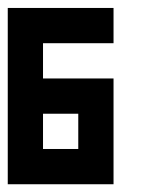

<svg xmlns="http://www.w3.org/2000/svg" viewBox="-20 -475 404 495"><path d="M181.8 -454.5H272.7V-363.6H181.8ZM90.9 -454.5H181.8V-363.6H90.9ZM0 -454.5H90.9V-363.6H0ZM0 -363.6H90.9V-272.7H0ZM0 -272.7H90.9V-181.8H0ZM0 -181.8H90.9V-90.9H0ZM0 -90.9H90.9V0H0ZM90.9 -90.9H181.8V0H90.9ZM181.8 -90.9H272.7V0H181.8ZM181.8 -181.8H272.7V-90.9H181.8ZM181.8 -272.7H272.7V-181.8H181.8ZM90.9 -272.7H181.8V-181.8H90.9Z"/></svg>

Font: Micro 5
Style: Regular
Weight: 400
Designer: Sarah Cadigan-Fried
Version: Version 1.000; ttfautohint (v1.8.4.7-5d5b)